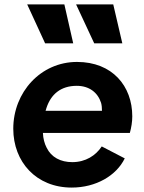

<svg xmlns="http://www.w3.org/2000/svg" viewBox="-20 -836 653 868"><path d="M311 -640 271 -816H103L184 -640ZM533 -640 492 -816H324L406 -640ZM304 12C414 12 506 -42 544 -120L440 -174C413 -133 367 -103 307 -103C254 -103 212 -125 191 -168C181 -187 175 -210 174 -235H567C574 -260 578 -286 578 -310C578 -447 488 -556 328 -556C164 -556 40 -419 40 -254C40 -104 144 12 304 12ZM186 -335C187 -339 188 -343 190 -348C210 -409 254 -448 327 -448C383 -448 422 -418 437 -371C440 -360 441 -348 441 -335Z"/></svg>

Font: Plus Jakarta Sans
Style: Bold Italic
Weight: 700
Italic angle: -8°
Designer: Gumpita Rahayu
Foundry: Tokotype
Version: Version 2.071;gftools[0.9.30]